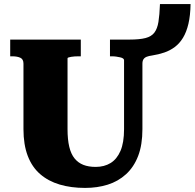

<svg xmlns="http://www.w3.org/2000/svg" viewBox="-20 -904 954 941"><path d="M95 -271V-592Q95 -614 79.5 -621Q64 -628 41 -628H30V-710H376V-628H365Q356 -628 346.5 -627.5Q337 -627 329 -625.5Q321 -624 316 -622.5Q311 -621 311 -618V-271Q311 -220 319.5 -184.5Q328 -149 345.5 -127.5Q363 -106 388.5 -96Q414 -86 449 -86Q491 -86 522 -105Q553 -124 570.5 -164.5Q588 -205 588 -271V-609Q588 -614 583 -617.5Q578 -621 569 -623Q560 -625 550 -626.5Q540 -628 530 -628H519V-710H614Q664 -710 693 -717.5Q722 -725 736.5 -744Q751 -763 756.5 -796.5Q762 -830 764 -884H914Q913 -828 903.5 -787.5Q894 -747 877 -719Q860 -691 836.5 -673.5Q813 -656 785 -646.5Q757 -637 725 -632Q710 -630 699.5 -626Q689 -622 683.5 -614Q678 -606 678 -592V-271Q678 -194 657 -139.5Q636 -85 597.5 -50Q559 -15 508 1Q457 17 397 17Q328 17 272.5 0.5Q217 -16 177 -50.5Q137 -85 116 -140Q95 -195 95 -271Z"/></svg>

Font: Roboto Serif ExtraBold
Style: Regular
Weight: 800
Designer: Greg Gazdowicz
Foundry: Commercial Type
Version: Version 1.008